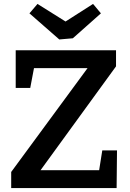

<svg xmlns="http://www.w3.org/2000/svg" viewBox="-20 -958 661 978"><path d="M37 0V-82L437 -626L450 -611H127L156 -626L134 -510H60V-702H571V-620L172 -71L168 -91H509L482 -72L501 -192H576L574 0ZM454 -938 494 -890 351 -763 282 -757 130 -890 171 -938 356 -822 274 -823Z"/></svg>

Font: Bitter Thin SemiBold
Style: Regular
Weight: 600
Version: Version 2.002